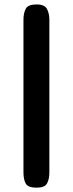

<svg xmlns="http://www.w3.org/2000/svg" viewBox="-20 -785 335 883"><path d="M207 -694.3V7.8Q207 38.6 196.5 58.3Q186 78.1 148.4 78.1Q108.4 78.1 98.1 58.8Q87.9 39.6 87.9 7.8V-694.3Q87.9 -724.6 98.4 -744.6Q108.9 -764.6 148.4 -764.6Q185.1 -764.6 196 -743.9Q207 -723.1 207 -694.3Z"/></svg>

Font: Dangrek
Style: Regular
Weight: 400
Designer: Danh Hong
Version: Version 8.001; ttfautohint (v1.8.3)